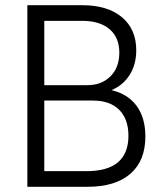

<svg xmlns="http://www.w3.org/2000/svg" viewBox="-20 -717 635 737"><path d="M85 -697H296Q393 -697 448 -651Q503 -605 503 -524Q503 -470 478 -430Q453 -390 408 -371Q471 -356 504.5 -310.5Q538 -265 538 -193Q538 -100 480.5 -50Q423 0 316 0H85ZM473 -196Q473 -260 437.5 -295.5Q402 -331 337 -331H150V-60H312Q473 -60 473 -196ZM438 -515Q438 -573 400.5 -605Q363 -637 296 -637H150V-390H314Q370 -390 404 -424Q438 -458 438 -515Z"/></svg>

Font: Hanken Grotesk Light
Style: Regular
Weight: 300
Designer: Alfredo Marco Pradil
Foundry: Hanken Design Co.
Version: Version 3.014